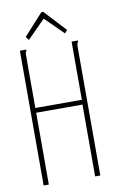

<svg xmlns="http://www.w3.org/2000/svg" viewBox="-88 -827 526 874"><g transform="rotate(-10 175.0 -389.5)"><path d="M41 -623H70V-616Q66 -614 65.5 -607.5Q65 -601 65 -584V-354H280V-623H309V-616Q305 -614 304 -607.5Q303 -601 303 -584V0H279V-332H65V0H41ZM90 -664 78 -680 168 -779H176L269 -679L257 -665L173 -748Z"/></g></svg>

Font: Inconsolata ExtraCondensed ExtraLight
Style: Regular
Weight: 200
Width: 2
Monospace: yes
Designer: Raph Levien, Cyreal, Brenton Simpson
Foundry: Raph Levien, Cyreal, Google
Version: Version 3.001; ttfautohint (v1.8.2.53-6de2)